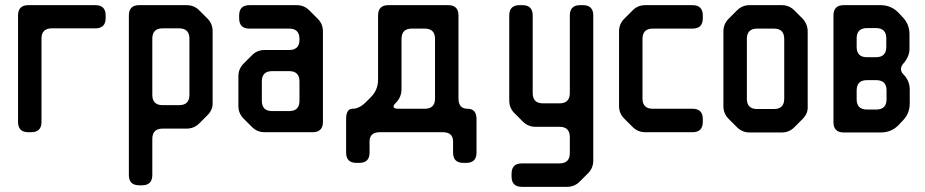

<svg xmlns="http://www.w3.org/2000/svg" viewBox="-20 -505 3590 745"><path d="M90 8H101Q141 8 141 -32V-355Q141 -395 181 -395H350Q390 -395 390 -435V-445Q390 -485 350 -485H90Q50 -485 50 -445V-32Q50 8 90 8Z M520 214H531Q571 214 571 174V34Q571 -6 611 -6H704Q733 -6 753 -26L785 -58Q807 -80 805 -108V-384Q805 -413 785 -433L753 -465Q733 -485 704 -485H520Q480 -485 480 -445V174Q480 214 520 214ZM571 -137V-355Q571 -395 611 -395H675Q715 -395 715 -355V-137Q715 -97 675 -97H611Q571 -97 571 -137Z M958 -12Q978 8 1007 8H1193Q1233 8 1233 -32V-383Q1233 -412 1213 -432L1180 -465Q1160 -485 1131 -485H948Q908 -485 908 -445V-434Q908 -394 948 -394H1102Q1142 -394 1142 -354V-351Q1142 -311 1102 -311H1007Q978 -311 958 -291L926 -259Q905 -238 905 -210V-94Q905 -65 925 -45ZM996 -114V-189Q996 -229 1036 -229H1102Q1142 -229 1142 -189V-114Q1142 -74 1102 -74H1036Q996 -74 996 -114Z M1323 87Q1323 127 1363 127H1374Q1414 127 1414 87V44Q1414 8 1454 8H1698Q1738 8 1738 44V87Q1738 127 1778 127H1789Q1829 127 1829 87V-43Q1829 -83 1794 -83Q1759 -83 1759 -123V-445Q1759 -485 1719 -485H1487Q1447 -485 1447 -445V-196Q1447 -156 1419 -128L1400 -109Q1374 -83 1348 -83Q1323 -83 1323 -43ZM1507 -92Q1507 -96 1510.5 -100Q1514 -104 1516 -106Q1538 -128 1538 -160V-354Q1538 -394 1578 -394H1628Q1668 -394 1668 -354V-123Q1668 -83 1628 -83H1525Q1507 -83 1507 -92Z M1965 180Q1965 220 2005 220H2180Q2209 220 2229 200L2262 167Q2282 147 2282 118V-445Q2282 -485 2242 -485H2231Q2191 -485 2191 -445V-144Q2191 -104 2151 -104H2087Q2047 -104 2047 -144V-445Q2047 -485 2007 -485H1996Q1956 -485 1956 -445V-115Q1956 -86 1976 -66L2009 -33Q2029 -13 2058 -13H2151Q2191 -13 2191 27V89Q2191 129 2151 129H2005Q1965 129 1965 169Z M2435 -12Q2455 8 2484 8H2667Q2707 8 2707 -32V-43Q2707 -83 2667 -83H2513Q2473 -83 2473 -123V-354Q2473 -394 2513 -394H2667Q2707 -394 2707 -434V-445Q2707 -485 2667 -485H2484Q2455 -485 2435 -465L2402 -432Q2382 -412 2382 -383V-94Q2382 -65 2402 -45Z M2840 -11Q2860 9 2889 9H3013Q3042 9 3062 -11L3094 -43Q3116 -65 3114 -93V-383Q3114 -411 3094 -433L3062 -465Q3042 -485 3013 -485H2889Q2860 -485 2840 -465L2807 -432Q2787 -412 2787 -383V-93Q2787 -64 2807 -44ZM2878 -122V-354Q2878 -394 2918 -394H2983Q3023 -394 3023 -354V-122Q3023 -82 2983 -82H2918Q2878 -82 2878 -122Z M3254 9H3398Q3438 9 3466 -19L3482 -36Q3510 -64 3510 -104V-157Q3510 -192 3485 -217Q3476 -226 3476 -237Q3476 -247 3484 -257Q3509 -285 3509 -315V-372Q3509 -412 3481 -440L3465 -457Q3437 -485 3397 -485H3254Q3214 -485 3214 -445V-31Q3214 9 3254 9ZM3304 -323V-356Q3304 -396 3344 -396H3379Q3419 -396 3419 -356V-323Q3419 -283 3379 -283H3344Q3304 -283 3304 -323ZM3304 -120V-154Q3304 -194 3344 -194H3380Q3420 -194 3420 -154V-120Q3420 -80 3380 -80H3344Q3304 -80 3304 -120Z"/></svg>

Font: WDXL Lubrifont TC
Style: Regular
Weight: 400
Designer: [WDXL Lubrifont] Copyright 2020-2022 (c) NightFurySL2001, Skr-ZERO; [ZCOOL QingKe HuangYou] Copyright 2018-2022 (c) The 
Version: Version 2.001;hotconv 1.1.1;makeotfexe 2.6.0